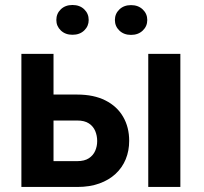

<svg xmlns="http://www.w3.org/2000/svg" viewBox="-20 -742 808 762"><path d="M147.5 -366.7H286.6Q352.1 -366.7 398.2 -343.5Q444.3 -320.3 468.5 -278.8Q492.7 -237.3 492.7 -183.1Q492.7 -143.6 479 -110.1Q465.3 -76.7 438.7 -52Q412.1 -27.3 374 -13.7Q335.9 0 286.6 0H64.9V-528.3H192.4V-102.5H286.6Q315.4 -102.5 332.8 -114Q350.1 -125.5 357.9 -143.6Q365.7 -161.6 365.7 -182.1Q365.7 -203.6 357.9 -222.2Q350.1 -240.7 332.8 -252.2Q315.4 -263.7 286.6 -263.7H147.5ZM695.8 -528.3V0H568.4V-528.3ZM203.6 -662.6Q203.6 -688 221.4 -705.1Q239.3 -722.2 267.6 -722.2Q296.4 -722.2 314.2 -705.1Q332 -688 332 -662.6Q332 -638.2 314.2 -621.1Q296.4 -604 267.6 -604Q239.3 -604 221.4 -621.1Q203.6 -638.2 203.6 -662.6ZM436 -662.6Q436 -687.5 453.9 -704.6Q471.7 -721.7 500 -721.7Q528.3 -721.7 546.4 -704.6Q564.5 -687.5 564.5 -662.6Q564.5 -637.7 546.4 -620.6Q528.3 -603.5 500 -603.5Q471.7 -603.5 453.9 -620.6Q436 -637.7 436 -662.6Z"/></svg>

Font: Roboto SemiCondensed SemiBold
Style: Regular
Weight: 600
Width: 4
Designer: Christian Robertson
Foundry: Google
Version: Version 3.009; 2024